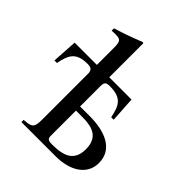

<svg xmlns="http://www.w3.org/2000/svg" viewBox="-191 -802 921 921"><g transform="rotate(45 269.5 -341.5)"><path d="M251 -252V-390C251 -414 257 -422 283 -422C363 -422 380 -387 393 -321H410L402 -450H251V-681L245 -683C192 -662 156 -649 101 -632V-616C110 -617 117 -617 126 -617C160 -617 167 -611 167 -564V-450H16L8 -321H25C38 -387 55 -422 133 -422C156 -422 165 -414 167 -396V-79C167 -23 156 -19 105 -15V0H337C436 0 507 -45 507 -124C507 -216 422 -252 317 -252ZM251 -224H296C361 -224 416 -208 416 -127C416 -46 362 -28 285 -28C254 -28 251 -35 251 -59Z"/></g></svg>

Font: XITS Math
Style: Regular
Weight: 400
Designer: MicroPress Inc., with final additions and corrections provided by Coen Hoffman, Elsevier (retired)
Version: Version 1.108